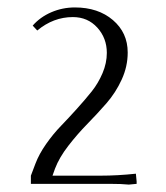

<svg xmlns="http://www.w3.org/2000/svg" viewBox="-20 -728 445 516"><path d="M63 -233.9V-255.9L75.2 -288.1Q85 -314 104 -341.1Q123 -368.2 143.8 -389.6Q164.6 -411.1 186.8 -435.8Q209 -460.4 226.6 -482.4Q244.1 -504.4 255.6 -531.5Q267.1 -558.6 267.1 -585.9Q267.1 -625.5 241.5 -653.8Q215.8 -682.1 175.8 -682.1Q123.5 -682.1 80.1 -646L67.9 -659.2Q87.9 -682.1 117.9 -695.1Q147.9 -708 181.2 -708Q243.7 -708 283.4 -674.1Q323.2 -640.1 323.2 -586.9Q323.2 -549.3 307.1 -514.2Q291 -479 265.9 -450.2Q240.7 -421.4 214.6 -394.8Q188.5 -368.2 163.8 -336.4Q139.2 -304.7 127.9 -274.9L121.1 -255.9H250Q295.9 -255.9 345.2 -261.2L347.2 -240.2V-233.9L326.2 -231.9Q307.1 -233.9 275.9 -233.9Z"/></svg>

Font: Dihjauti
Style: Regular
Weight: 400
Designer: T. Christopher White
Version: Version 3.0.0